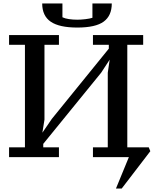

<svg xmlns="http://www.w3.org/2000/svg" viewBox="-20 -901 882 1101"><path d="M318 0H32V-56H123V-644H32V-700H318V-644H235V-215L223 -140L277 -219L604 -622V-644H513V-700H801V-644H710V-56H833L842 -34L678 180H645L719 0H513V-56H598V-484L609 -559L560 -484L228 -76V-56H318ZM423 -743Q320 -743 271 -776.5Q222 -810 222 -881H338V-802Q352 -795 375 -791.5Q398 -788 424 -788Q443 -788 469 -791Q495 -794 510 -799V-881H621Q621 -811 574.5 -777Q528 -743 423 -743Z"/></svg>

Font: PT Serif Caption
Style: Regular
Weight: 400
Designer: A.Korolkova, O.Umpeleva, V.Yefimov
Foundry: ParaType Ltd
Version: Version 1.000W OFL